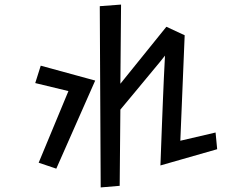

<svg xmlns="http://www.w3.org/2000/svg" viewBox="-20 -776 1040 839"><path d="M681 -53Q681 -53 682 -78.5Q683 -104 684.5 -146Q686 -188 688 -238.5Q690 -289 692 -339.5Q694 -390 696 -433Q698 -476 699.5 -503.5Q701 -531 701 -533Q700 -531 679.5 -506Q659 -481 628.5 -444.5Q598 -408 565.5 -368.5Q533 -329 506 -297L503 36L420 43L416 -749L509 -756L506 -410L707 -659L787 -622L768 -161L922 -197L929 -124ZM279 -378 134 -413 158 -489 396 -424 226 -39 149 -65Z"/></svg>

Font: Moralerspace Krypton JPDOC
Style: Regular
Weight: 400
Version: v0.0.6; ttfautohint (v1.8.4.7-5d5b-dirty) -l 6 -r 45 -G 200 